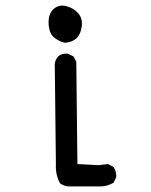

<svg xmlns="http://www.w3.org/2000/svg" viewBox="-20 -560 540 687"><path d="M223 107Q207 105 195 96Q178 66 180 27L176 -331Q178 -347 188 -358Q201 -370 223 -368L243 -358L253 -339L257 27L333 31L366 27L386 37Q397 53 396 74L386 94Q364 107 339 107ZM213 -407Q197 -409 176.5 -423.5Q156 -438 154 -474Q152 -510 171.5 -527.5Q191 -545 217.5 -538Q244 -531 260 -512.5Q276 -494 272.5 -466Q269 -438 254 -423.5Q239 -409 213 -407Z"/></svg>

Font: Kosefont JP
Style: Regular
Weight: 400
Designer: Nozomi Seto 瀬戸のぞみ
Version: Version 3.00;June 19, 2020